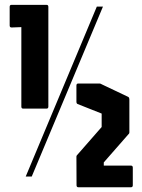

<svg xmlns="http://www.w3.org/2000/svg" viewBox="-20 -794 604 814"><path d="M78.5 -333.5Q70.5 -333.5 70.5 -342V-679L29 -677.5Q21 -677.5 21 -686V-765Q21 -773.5 29 -773.5H177Q185 -773.5 185 -765V-342Q185 -333.5 177 -333.5ZM114.5 -45.5H89L390.5 -766H416.5ZM313 0Q304.5 0 304.5 -8.5L304 -129.5Q304 -133 305.5 -135Q307 -137 309.5 -139.5L411 -255.5V-312.5L309 -353Q304 -355 304 -363V-431.5Q304 -440 312 -440H400Q404.5 -440 407 -438.8Q409.5 -437.5 412.5 -436L523 -383.5Q528.5 -381.5 528.5 -370.5V-233Q528.5 -229.5 527 -227.5Q525.5 -225.5 522.5 -222.5L420 -105.5V-92H534.5Q543 -92 543 -83.5V-8.5Q543 0 534.5 0Z"/></svg>

Font: Jaro 24pt
Style: Regular
Weight: 400
Designer: Agyei Archer, Celine Hurka, Mirko Velimirović
Version: Version 1.000